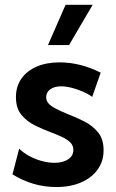

<svg xmlns="http://www.w3.org/2000/svg" viewBox="-20 -752 473 782"><path d="M30.8 -42 58.1 -146.5Q74.2 -130.4 98.1 -117.2Q122.1 -104 149.2 -96.4Q176.3 -88.9 202.1 -88.9Q236.8 -88.9 257.8 -103.3Q278.8 -117.7 278.8 -141.1Q278.8 -159.7 266.1 -172.1Q253.4 -184.6 232.9 -194.1Q212.4 -203.6 188 -212.9Q155.8 -224.6 122.6 -241Q89.4 -257.3 67.1 -284.4Q44.9 -311.5 44.9 -356.4Q44.9 -399.9 67.1 -431.6Q89.4 -463.4 129.4 -480.7Q169.4 -498 222.7 -498Q306.6 -498 390.1 -456.1L355.5 -357.4Q339.8 -369.1 317.4 -378.9Q294.9 -388.7 271.5 -394.5Q248 -400.4 229 -400.4Q201.2 -400.4 184.6 -388.2Q168 -376 168 -356Q168 -342.3 177.2 -331.3Q186.5 -320.3 206.1 -310.1Q225.6 -299.8 256.3 -287.1Q289.6 -274.4 323 -257.6Q356.4 -240.7 379.2 -213.1Q401.9 -185.5 401.9 -140.1Q401.9 -95.2 377.7 -61.5Q353.5 -27.8 310.3 -9Q267.1 9.8 209.5 9.8Q113.8 9.8 30.8 -42ZM261.2 -568.4H175.3L247.1 -732.4H357.4Z"/></svg>

Font: Kumbh Sans SemiBold
Style: Regular
Weight: 600
Version: Version 1.005